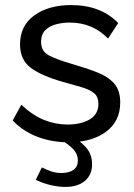

<svg xmlns="http://www.w3.org/2000/svg" viewBox="-20 -551 528 757"><path d="M250 10Q185 10 128 -11.5Q71 -33 30 -76L64 -138Q109 -96 154 -78Q199 -60 246 -60Q300 -60 334 -80.5Q368 -101 368 -141Q368 -170 350.5 -184Q333 -198 301 -207.5Q269 -217 225 -229Q144 -252 101.5 -283.5Q59 -315 59 -376Q59 -450 115.5 -490.5Q172 -531 260 -531Q378 -531 446 -460L406 -399Q345 -462 255 -462Q228 -462 202 -455.5Q176 -449 159 -432.5Q142 -416 142 -386Q142 -349 172 -333Q202 -317 260 -300Q319 -283 362.5 -266Q406 -249 430 -222Q454 -195 454 -147Q454 -73 398 -31.5Q342 10 250 10ZM237 186Q211 186 180.5 179Q150 172 121 158L145 109Q165 119 182.5 125Q200 131 222 131Q253 131 270 118.5Q287 106 287 82Q287 57 269.5 38Q252 19 220 0L252 -23Q293 2 318 29Q343 56 343 97Q343 138 315 162Q287 186 237 186Z"/></svg>

Font: Raleway Medium
Style: Regular
Weight: 500
Designer: Matt McInerney, Pablo Impallari, Rodrigo Fuenzalida
Foundry: Matt McInerney, Pablo Impallari, Rodrigo Fuenzalida
Version: Version 4.026